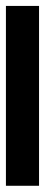

<svg xmlns="http://www.w3.org/2000/svg" viewBox="222 -166 149 632"><g transform="rotate(90 296.0 149.5)"><path d="M0 95H592V204H0Z"/></g></svg>

Font: Gontserrat ExtraBold
Style: Regular
Weight: 800
Designer: Julieta Ulanovsky
Foundry: Julieta Ulanovsky
Version: Version 6.001